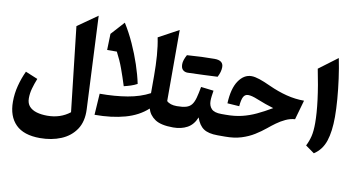

<svg xmlns="http://www.w3.org/2000/svg" viewBox="-97 -1067 2970 1603"><g transform="rotate(10 1388.0 -265.5)"><path d="M620.6 -811 657.7 -24.4Q662.6 79.6 617.2 147Q571.8 214.4 492.2 247.3Q412.6 280.3 314 280.3Q176.3 280.3 108.2 212.2Q40 144 40 20Q40 -49.3 57.4 -116.2Q74.7 -183.1 103.5 -245.1L207.5 -202.1Q189 -155.8 177.5 -114.3Q166 -72.8 166 -31.2Q166 11.7 189.2 37.4Q212.4 63 252 74.5Q291.5 85.9 341.3 85.9Q453.1 85.9 533.2 22.9L452.6 -692.9Z M1307.6 -811V-208.5Q1335.9 -180.7 1393.6 -180.7H1394V0H1393.6Q1290.5 0 1240.5 -33.4Q1190.4 -66.9 1174.8 -121.6Q1100.1 -52.7 987.3 -21.5Q874.5 9.8 730 9.8L741.7 -170.9Q870.1 -170.9 976.3 -189Q1082.5 -207 1163.1 -250V-397.9Q1163.1 -485.4 1157 -567.6Q1150.9 -649.9 1136.7 -718.3ZM845.7 -791.5Q892.6 -716.8 930.4 -633.1Q968.3 -549.3 996.3 -465.6Q1024.4 -381.8 1040 -306.6Q1015.1 -293 986.6 -283.7Q958 -274.4 928.7 -267.6Q904.8 -343.8 880.6 -410.2Q856.4 -476.6 821.8 -542L739.7 -541.5L743.7 -678.7Z M1687 -481.4Q1664.6 -480 1573.7 -476.1Q1482.9 -472.2 1434.1 -471.2Q1409.7 -471.2 1393.6 -485.8Q1377.4 -500.5 1377.4 -533.7Q1377.4 -566.9 1403.3 -614.3Q1532.7 -624 1636.2 -624Q1710.9 -624 1710.9 -566.9Q1710.9 -526.9 1687 -481.4ZM1394 0Q1383.8 0 1378.7 -8.1Q1373.5 -16.1 1373.5 -37.6V-143.1Q1373.5 -164.6 1378.7 -172.6Q1383.8 -180.7 1394 -180.7Q1442.4 -180.7 1471.9 -189.5Q1501.5 -198.2 1518.3 -219.7Q1535.2 -241.2 1545.4 -278.6Q1555.7 -315.9 1565.9 -373.5L1673.3 -360.8Q1669.4 -336.4 1666.5 -313.7Q1663.6 -291 1663.6 -272.5Q1663.6 -231 1687.7 -205.8Q1711.9 -180.7 1771 -180.7H1771.5V0H1771Q1692.9 0 1652.1 -27.8Q1611.3 -55.7 1589.8 -119.6Q1564.5 -55.7 1513.7 -27.8Q1462.9 0 1394 0Z M1965.8 -535.6Q1994.1 -535.6 2034.4 -522.2Q2074.7 -508.8 2129.4 -483.4Q2207.5 -447.8 2282.2 -428.7Q2356.9 -409.7 2432.1 -409.7L2385.3 -244.6Q2344.7 -241.7 2306.2 -223.6Q2267.6 -205.6 2232.9 -180.4Q2198.2 -155.3 2168.5 -130.4Q2127.4 -96.7 2079.6 -66.9Q2031.7 -37.1 1972.2 -18.6Q1912.6 0 1835 0H1771.5Q1761.2 0 1756.1 -8.1Q1751 -16.1 1751 -37.6V-143.1Q1751 -164.6 1756.1 -172.6Q1761.2 -180.7 1771.5 -180.7H1810.1Q1883.3 -180.7 1944.1 -195.1Q2004.9 -209.5 2063.7 -237.1Q2122.6 -264.6 2189.5 -304.2Q2151.9 -315.4 2120.1 -326.7Q2088.4 -337.9 2050.8 -353Q2020 -365.7 2000 -370.6Q1980 -375.5 1965.8 -375.5Q1938.5 -375.5 1925.3 -351.3Q1912.1 -327.1 1907.2 -270.5L1806.2 -277.3Q1811.5 -403.3 1856.4 -469.5Q1901.4 -535.6 1965.8 -535.6Z M2656.2 -811Q2672.9 -730 2684.8 -642.1Q2696.8 -554.2 2703.4 -471.2Q2710 -388.2 2710 -321.8Q2710 -197.3 2683.1 -116.2Q2656.2 -35.2 2588.9 8.3L2514.2 -44.9Q2535.2 -86.4 2545.7 -129.9Q2556.2 -173.3 2556.2 -241.7Q2556.2 -324.2 2541.7 -438.5Q2527.3 -552.7 2498.5 -692.9Z"/></g></svg>

Font: Pinar DS4-Bold
Style: Regular
Weight: 700
Designer: Amin Abedi
Version: Version 2.000